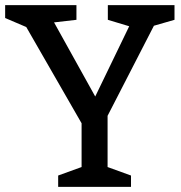

<svg xmlns="http://www.w3.org/2000/svg" viewBox="-31 -726 704 746"><path d="M478 0H195V-44L286 -77V-247L71 -621L-11 -656V-706H266V-649L179 -639L339 -351L471 -624L388 -649V-706H647V-649L567 -626L387 -276V-77L478 -44Z"/></svg>

Font: Belgrano
Style: Regular
Weight: 400
Designer: Daniel Hernandez
Foundry: Daniel Hernndez
Version: Version 1.003